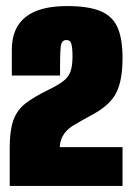

<svg xmlns="http://www.w3.org/2000/svg" viewBox="-20 -613 438 633"><path d="M12 0Q12 -32 12 -63Q12 -94 12 -125Q12 -183 24 -216.5Q36 -250 63.5 -271.5Q91 -293 136 -315Q171 -332 188.5 -345.5Q206 -359 212.5 -377.5Q219 -396 219 -427Q219 -454 215.5 -467.5Q212 -481 199 -481Q183 -481 180.5 -460.5Q178 -440 178 -399V-364H19V-449Q19 -521 64.5 -557Q110 -593 201 -593Q271 -593 311 -576.5Q351 -560 367.5 -522.5Q384 -485 384 -422Q384 -349 364 -308.5Q344 -268 290 -238Q270 -227 253 -217.5Q236 -208 222 -199.5Q208 -191 198 -180Q189 -170 183.5 -157.5Q178 -145 177 -128H384V0Z"/></svg>

Font: Alumni Sans Black
Style: Regular
Weight: 900
Designer: Robert E. Leuschke
Foundry: Robert E. Leuschke
Version: Version 1.018